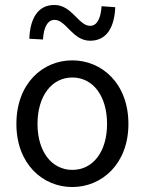

<svg xmlns="http://www.w3.org/2000/svg" viewBox="-20 -741 582 773"><path d="M200 -661C246 -661 272 -577 343 -577C412 -577 441 -635 444 -712L389 -716C386 -670 372 -637 343 -637C296 -637 270 -721 199 -721C130 -721 101 -663 98 -585L153 -582C156 -629 170 -661 200 -661ZM46 -242C46 -81 152 12 271 12C390 12 497 -81 497 -242C497 -405 390 -498 271 -498C152 -498 46 -405 46 -242ZM411 -242C411 -131 355 -57 271 -57C188 -57 131 -131 131 -242C131 -354 188 -429 271 -429C355 -429 411 -354 411 -242Z"/></svg>

Font: Cambridge Sans
Style: Regular
Weight: 400
Version: Version 2.020;PS 002.020;hotconv 1.0.88;makeotf.lib2.5.64775